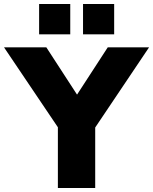

<svg xmlns="http://www.w3.org/2000/svg" viewBox="-54 -942 767 962"><path d="M236 0V-363L272 -251L-34 -705H178L343 -451H321L486 -705H693L388 -251L423 -363V0ZM362 -770V-922H518V-770ZM142 -770V-922H298V-770Z"/></svg>

Font: Nunito Sans 10pt Black
Style: Regular
Weight: 900
Designer: Vernon Adams
Foundry: Vernon Adams
Version: Version 3.101;gftools[0.9.27]